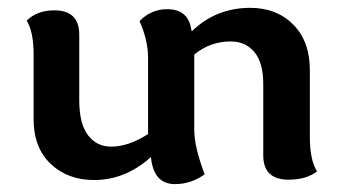

<svg xmlns="http://www.w3.org/2000/svg" viewBox="-20 -448 856 485"><path d="M354 -109.4V-302.2Q354 -346.2 332.5 -394.5Q360.8 -424.8 402.8 -424.8Q457 -424.8 463.9 -369.6H465.3Q525.9 -428.2 612.3 -428.2Q678.7 -428.2 720.7 -386Q762.7 -343.8 762.7 -271V-100.1Q762.7 -75.2 766.8 -53.2Q771 -31.2 780.8 -15.1Q753.9 5.9 709 5.9Q645 5.9 645 -55.7V-235.8Q645 -289.6 622.6 -316.4Q600.1 -343.3 563 -343.3Q510.7 -343.3 470.7 -310.1V-120.1Q470.7 -76.2 497.1 -7.8Q462.9 17.1 421.9 17.1Q367.7 17.1 361.3 -51.3Q296.4 6.8 217.8 6.8Q151.4 6.8 108.2 -33.9Q64.9 -74.7 64.9 -147V-311Q64.9 -335.9 61 -357.9Q57.1 -379.9 47.4 -396Q74.2 -421.9 117.2 -421.9Q180.2 -421.9 180.2 -360.4V-194.8Q180.2 -135.7 202.1 -106.7Q224.1 -77.6 260.7 -77.6Q304.7 -77.6 354 -109.4Z"/></svg>

Font: ALMAS
Style: Bold
Weight: 700
Designer: ALMAS Font/ by Husham Jawad Kadhim, derived from the Bainsely font by/ Paul James MIller
Foundry: High-Logic / Made with FontCreator
Version: Version 1.411;September 19, 2021;FontCreator 14.0.0.2814 32-